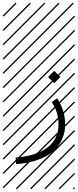

<svg xmlns="http://www.w3.org/2000/svg" viewBox="-23 -978 577 1424"><path d="M360.4 -221.2 400.4 -248.5Q460 -162.6 460 -54.2Q460 2.9 438.5 52Q417 101.1 374 140.9Q331.1 180.7 260.3 206.5Q189.5 232.4 96.7 239.3L92.8 190.4Q162.1 185.1 217 169.2Q272 153.3 307.9 130.6Q343.8 107.9 367.4 77.6Q391.1 47.4 401.1 14.9Q411.1 -17.6 411.1 -54.2Q411.1 -147 360.4 -221.2ZM526.9 410.6 533.7 417.5 525.4 425.8 518.6 418.9ZM526.9 304.7 533.7 311.5 419.4 425.8 412.6 418.9ZM526.9 198.7 533.7 205.6 313.5 425.8 306.6 418.9ZM526.9 92.3 533.7 99.1 207.5 425.8 200.7 418.9ZM526.9 -13.2 533.7 -6.3 101.6 425.8 94.7 418.9ZM526.9 -119.1 533.7 -112.3 3.4 418 -3.4 411.1ZM526.9 -225.6 533.7 -218.8 3.4 311.5 -3.4 304.7ZM526.9 -331.5 533.7 -324.7 3.4 205.6 -3.4 198.7ZM526.9 -438 533.7 -431.2 3.4 99.1 -3.4 92.3ZM526.9 -543.5 533.7 -536.6 3.4 -6.3 -3.4 -13.2ZM526.9 -649.4 533.7 -642.6 3.4 -112.3 -3.4 -119.1ZM526.9 -755.9 533.7 -749 3.4 -218.8 -3.4 -225.6ZM526.9 -861.8 533.7 -855 3.4 -324.7 -3.4 -331.5ZM516.6 -958 523.4 -951.2 3.4 -431.2 -3.4 -438ZM411.1 -958 418 -951.2 3.4 -536.6 -3.4 -543.5ZM305.2 -958 312 -951.2 3.4 -642.6 -3.4 -649.4ZM198.7 -958 205.6 -951.2 3.4 -749 -3.4 -755.9ZM92.3 -958 99.1 -951.2 3.4 -855 -3.4 -861.8ZM333.5 -406.7 379.4 -452.6 425.3 -406.7 379.4 -361.3Z"/></svg>

Font: AzarMehrMSRS2
Style: Regular
Weight: 1
Designer: Amin Abedi
Version: Version 1.00